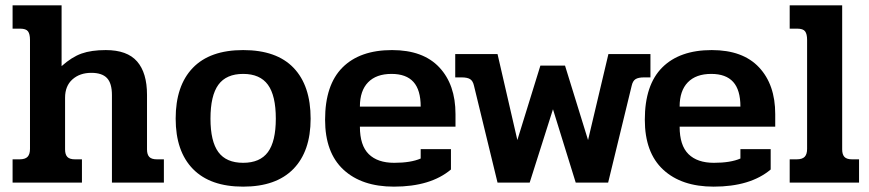

<svg xmlns="http://www.w3.org/2000/svg" viewBox="-20 -682 3245 717"><path d="M27 -87H53Q74 -87 83 -96.5Q92 -106 92 -126V-533Q92 -555 84.5 -565Q77 -575 55 -575H27V-662H210V-435Q248 -469 284.5 -482Q321 -495 375 -495Q455 -495 492 -452.5Q529 -410 529 -328V-124Q529 -105 537.5 -96Q546 -87 566 -87H592V0H398V-327Q398 -371 379.5 -390.5Q361 -410 321 -410Q278 -410 250.5 -385.5Q223 -361 223 -317V-124Q223 -105 231.5 -96Q240 -87 260 -87H286V0H27Z M636 -239Q636 -362 700 -428.5Q764 -495 888 -495Q1013 -495 1076.5 -428.5Q1140 -362 1140 -239Q1140 -117 1075.5 -51Q1011 15 888 15Q765 15 700.5 -51Q636 -117 636 -239ZM1010 -239Q1010 -325 980.5 -365.5Q951 -406 888 -406Q825 -406 795.5 -365.5Q766 -325 766 -239Q766 -154 795.5 -114Q825 -74 888 -74Q951 -74 980.5 -114Q1010 -154 1010 -239Z M1194 -235Q1194 -365 1259 -430Q1324 -495 1444 -495Q1560 -495 1620.5 -430.5Q1681 -366 1681 -256V-209H1324Q1324 -139 1357 -106.5Q1390 -74 1452 -74Q1514 -74 1551 -90V-125H1664V-49Q1588 15 1451 15Q1331 15 1262.5 -48.5Q1194 -112 1194 -235ZM1551 -284Q1551 -346 1524 -376Q1497 -406 1442 -406Q1385 -406 1354.5 -374.5Q1324 -343 1324 -284Z M1750 -362Q1746 -380 1735.5 -386.5Q1725 -393 1704 -393H1680V-480H1838L1912 -159L1998 -437H2090L2176 -159L2252 -480H2409V-393H2385Q2364 -393 2353.5 -386.5Q2343 -380 2339 -362L2251 0H2130L2045 -274L1958 0H1838Z M2388 -235Q2388 -365 2453 -430Q2518 -495 2638 -495Q2754 -495 2814.5 -430.5Q2875 -366 2875 -256V-209H2518Q2518 -139 2551 -106.5Q2584 -74 2646 -74Q2708 -74 2745 -90V-125H2858V-49Q2782 15 2645 15Q2525 15 2456.5 -48.5Q2388 -112 2388 -235ZM2745 -284Q2745 -346 2718 -376Q2691 -406 2636 -406Q2579 -406 2548.5 -374.5Q2518 -343 2518 -284Z M2929 -87H2955Q2976 -87 2985 -96.5Q2994 -106 2994 -126V-533Q2994 -555 2986.5 -565Q2979 -575 2957 -575H2929V-662H3125V-124Q3125 -105 3133.5 -96Q3142 -87 3162 -87H3188V0H2929Z"/></svg>

Font: Pridi Medium
Style: Regular
Weight: 500
Designer: Katatrad Team
Foundry: CadsonDemak
Version: Version 1.001